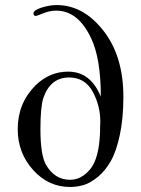

<svg xmlns="http://www.w3.org/2000/svg" viewBox="-20 -725 557 756"><path d="M49.8 -216.8Q49.8 -318.8 120.1 -389.2Q176.3 -443.4 249 -442.9Q336.9 -442.9 377 -344.2Q377 -496.1 337.9 -576.2Q287.1 -683.1 201.2 -683.1Q176.3 -683.1 150.1 -672.6Q124 -662.1 121.1 -662.1Q112.3 -662.1 111.8 -671.9Q111.8 -685.1 143.8 -695.1Q175.8 -705.1 203.1 -705.1Q308.1 -705.1 387 -604.5Q465.8 -503.9 465.8 -344.2Q465.8 -259.3 451.9 -194.1Q438 -128.9 416.5 -91.1Q395 -53.2 366 -29.1Q336.9 -4.9 310.5 3.2Q284.2 11.2 255.9 11.2Q170.9 11.2 110.8 -55.2Q49.8 -122.6 49.8 -216.8ZM139.2 -216.8Q139.2 -114.7 161.1 -76.2Q195.3 -17.1 255.9 -17.1Q300.8 -17.1 335.4 -59.1Q370.1 -101.1 374 -205.1V-221.2Q374 -225.1 374.5 -232.7Q375 -240.2 375 -244.1Q375 -310.1 344.5 -365Q314 -419.9 252 -419.9Q178.7 -419.9 150.9 -339.8Q139.2 -304.7 139.2 -216.8Z"/></svg>

Font: CMU Serif Upright Italic
Style: UprightItalic
Weight: 500
Version: Version 0.7.0